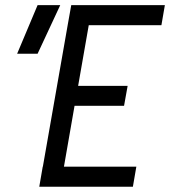

<svg xmlns="http://www.w3.org/2000/svg" viewBox="-20 -713 649 733"><path d="M129.9 0H487.3L500.5 -76.7H224.1L264.6 -309.1H453.6L467.3 -385.3H278.3L318.8 -616.7H596.2L609.4 -693.4H252L238.3 -616.7L143.6 -76.7H143.1ZM45.4 -507.8H123.5L210 -693.4H123.5Z"/></svg>

Font: Cascadia Mono NF SemiLight
Style: Italic
Weight: 350
Italic angle: -10°
Monospace: yes
Designer: Aaron Bell
Foundry: Saja Typeworks
Version: Version 2404.023